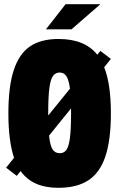

<svg xmlns="http://www.w3.org/2000/svg" viewBox="-20 -886 569 916"><path d="M477 -565Q509 -486 509 -345Q509 -217 482.5 -139Q456 -61 401 -25.5Q346 10 259 10Q197 10 152.5 -9.5Q108 -29 78 -70L60 -47L9 -86L47 -133Q20 -214 20 -345Q20 -473 45.5 -551Q71 -629 123 -664.5Q175 -700 259 -700Q385 -700 444 -625L459 -643L509 -605ZM210 -335 314 -463Q308 -506 296.5 -523Q285 -540 265 -540Q245 -540 233 -524Q221 -508 215.5 -465.5Q210 -423 210 -345ZM319 -369 214 -239Q219 -191 231 -173Q243 -155 265 -155Q285 -155 296.5 -170.5Q308 -186 313.5 -227Q319 -268 319 -345ZM293 -866H459L321 -746H199Z"/></svg>

Font: Decalotype Black
Style: Regular
Weight: 900
Designer: Alfredo Marco Pradil
Foundry: Alfredo Marco Pradil
Version: Version 1.0